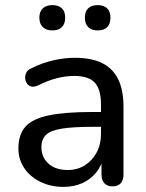

<svg xmlns="http://www.w3.org/2000/svg" viewBox="-20 -722 573 751"><path d="M228 9Q178 9 137.5 -11Q97 -31 74.5 -65Q52 -99 52 -141Q52 -195 79 -226Q106 -257 170 -270.5Q234 -284 342 -284H389V-226H344Q267 -226 222.5 -219Q178 -212 160 -194.5Q142 -177 142 -146Q142 -107 169.5 -82Q197 -57 245 -57Q283 -57 312 -75.5Q341 -94 358 -125.5Q375 -157 375 -198V-313Q375 -372 351 -398.5Q327 -425 270 -425Q237 -425 202 -416Q167 -407 129 -388Q114 -381 103 -383.5Q92 -386 85.5 -395.5Q79 -405 78.5 -416.5Q78 -428 83.5 -439Q89 -450 103 -455Q147 -477 190.5 -486.5Q234 -496 272 -496Q337 -496 379 -475.5Q421 -455 442 -412.5Q463 -370 463 -304V-40Q463 -17 452 -5Q441 7 420 7Q400 7 388.5 -5Q377 -17 377 -40V-111H386Q378 -74 356 -47Q334 -20 301.5 -5.5Q269 9 228 9ZM362 -603Q338 -603 325 -616Q312 -629 312 -653Q312 -677 325 -689.5Q338 -702 362 -702Q386 -702 399 -689.5Q412 -677 412 -653Q412 -629 399.5 -616Q387 -603 362 -603ZM185 -603Q161 -603 147.5 -616Q134 -629 134 -653Q134 -677 147.5 -689.5Q161 -702 185 -702Q209 -702 222 -689.5Q235 -677 235 -653Q235 -629 222 -616Q209 -603 185 -603Z"/></svg>

Font: Nunito ExtraLight Medium
Style: Regular
Weight: 500
Version: Version 3.602